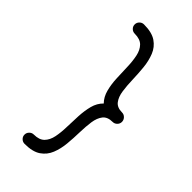

<svg xmlns="http://www.w3.org/2000/svg" viewBox="-225 -764 793 793"><g transform="rotate(45 172.0 -367.0)"><path d="M322.8 -367.2Q322.8 -356 314.7 -347.9Q306.6 -339.8 295.4 -339.8Q266.1 -339.8 252.4 -322.5Q238.8 -305.2 234.6 -276.4Q230.5 -247.6 229.7 -213.4Q229 -179.2 225.8 -145Q222.7 -110.8 211.2 -82Q199.7 -53.2 174.3 -35.9Q148.9 -18.6 102.5 -18.6Q91.3 -18.6 83.3 -26.4Q75.2 -34.2 75.2 -45.4Q75.2 -56.6 83.3 -64.7Q91.3 -72.8 102.5 -72.8Q133.8 -72.8 149.4 -88.9Q165 -105 170.4 -131.8Q175.8 -158.7 176.5 -191.2Q177.2 -223.6 179 -256.8Q180.7 -290 188.2 -319.1Q195.8 -348.1 215.8 -367.7Q196.8 -387.2 189.2 -416.3Q181.6 -445.3 180.2 -478.5Q178.7 -511.7 177.7 -544.2Q176.8 -576.7 171.1 -603.3Q165.5 -629.9 149.9 -646Q134.3 -662.1 102.5 -662.1Q91.3 -662.1 83.3 -669.9Q75.2 -677.7 75.2 -689Q75.2 -700.2 83.3 -708.3Q91.3 -716.3 102.5 -716.3Q148.4 -716.3 174.1 -699Q199.7 -681.6 211.2 -652.8Q222.7 -624 226.1 -589.8Q229.5 -555.7 230.5 -521.5Q231.4 -487.3 235.6 -458.5Q239.7 -429.7 253.2 -412.4Q266.6 -395 295.4 -395Q306.6 -395 314.7 -386.7Q322.8 -378.4 322.8 -367.2Z"/></g></svg>

Font: Mikhak-FD Light
Style: Regular
Weight: 300
Designer: Amin Abedi
Version: Version 3.2